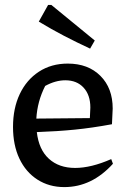

<svg xmlns="http://www.w3.org/2000/svg" viewBox="-20 -753 520 782"><path d="M242 9Q180 9 132.5 -21.5Q85 -52 59 -107Q33 -162 33 -236Q33 -312 60.5 -370Q88 -428 138.5 -461Q189 -494 256 -494Q339 -494 389 -444Q439 -394 439 -311L436 -247Q355 -232 284.5 -225Q214 -218 130 -215Q138 -144 179 -106.5Q220 -69 286 -69Q351 -69 433 -105L440 -86Q354 9 242 9ZM164 -403Q132 -340 128 -270L346 -272L348 -315Q348 -366 320.5 -396Q293 -426 246 -426Q206 -426 164 -403ZM347 -555Q293 -580 241 -607Q189 -634 138 -665L176 -733H189L366 -588Z"/></svg>

Font: Piazzolla Medium
Style: Regular
Weight: 500
Designer: Juan Pablo del Peral
Foundry: Huerta Tipografica
Version: Version 1.330